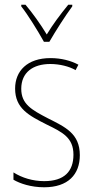

<svg xmlns="http://www.w3.org/2000/svg" viewBox="-20 -783 396 813"><path d="M166 -606H189C215 -651 255 -714 286 -756V-763H269C234 -720 204 -680 178 -637C152 -680 117 -729 88 -763H70V-756C97 -722 140 -653 166 -606ZM318 -126C318 -218 256 -245 183 -282C114 -318 70 -342 70 -407C70 -476 119 -512 193 -512C232 -512 273 -502 300 -486L312 -509C281 -526 239 -537 194 -537C95 -537 44 -482 44 -408C44 -324 102 -294 177 -256C245 -223 291 -200 291 -128C291 -57 252 -16 167 -16C119 -16 73 -30 37 -53V-22C64 -6 111 10 167 10C268 10 318 -44 318 -126Z"/></svg>

Font: Noto Sans Ethiopic Condensed Thin
Style: Regular
Weight: 100
Width: 3
Designer: Monotype Design Team
Foundry: Monotype Imaging Inc.
Version: Version 2.102